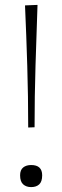

<svg xmlns="http://www.w3.org/2000/svg" viewBox="-20 -754 254 783"><path d="M95 -234Q95 -361 91.2 -485Q87.5 -609 82 -732L133 -734Q128.5 -611 124.8 -486Q121 -361 121 -235ZM107 9Q87 9 74.5 -2.2Q62 -13.5 62 -39Q62 -61 74.5 -71Q87 -81 107 -81Q152 -81 152 -39Q152 -13.5 140 -2.2Q128 9 107 9Z"/></svg>

Font: Commissioner Loud Thin
Style: Regular
Weight: 100
Designer: Kostas Bartsokas
Foundry: Kostas Bartsokas
Version: Version 1.000; ttfautohint (v1.8.3)